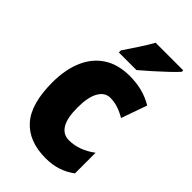

<svg xmlns="http://www.w3.org/2000/svg" viewBox="-235 -845 934 934"><g transform="rotate(45 232.5 -378.0)"><path d="M273 10Q157 10 96 -58.5Q35 -127 35 -274Q35 -361 62.5 -426Q90 -491 144.5 -527Q199 -563 280 -563Q327 -563 366.5 -552.5Q406 -542 441 -521L394 -388Q367 -404 341 -412.5Q315 -421 288 -421Q251 -421 229.5 -383.5Q208 -346 208 -274Q208 -202 229.5 -167Q251 -132 291 -132Q360 -132 426 -181V-39Q394 -15 356.5 -2.5Q319 10 273 10ZM444 -756Q428 -738 399.5 -711Q371 -684 339.5 -656Q308 -628 282 -606H161V-620Q185 -656 210.5 -694.5Q236 -733 254 -766H444Z"/></g></svg>

Font: Noto Sans Kannada Condensed Black
Style: Regular
Weight: 900
Width: 3
Designer: Jelle Bosma - Monotype Design Team
Foundry: Monotype Imaging Inc.
Version: Version 2.005; ttfautohint (v1.8.4.7-5d5b)